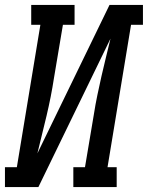

<svg xmlns="http://www.w3.org/2000/svg" viewBox="-44 -755 597 775"><path d="M-24 0V-80H24L119 -655H82V-735H257V-655H210L174 -441Q168 -402 160.5 -364Q153 -326 144 -288Q135 -250 125.5 -212Q116 -174 107 -136L398 -735H533V-655H485L390 -80H427V0H252V-80H299L335 -294Q341 -333 349 -371Q357 -409 365.5 -447Q374 -485 383.5 -523Q393 -561 402 -599L111 0Z"/></svg>

Font: Iosevka Slab Medium Oblique
Style: Regular
Weight: 500
Italic angle: -9°
Monospace: yes
Designer: Belleve Invis
Foundry: Belleve Invis
Version: Version 11.1.1; ttfautohint (v1.8.3)